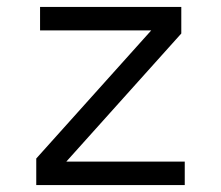

<svg xmlns="http://www.w3.org/2000/svg" viewBox="-20 -536 640 556"><path d="M85 0V-77L418 -448H96V-516H505V-439L172 -68H515V0Z"/></svg>

Font: IBM Plox Mono
Style: Regular
Weight: 400
Monospace: yes
Designer: Mike Abbink, Paul van der Laan, Pieter van Rosmalen
Foundry: Bold Monday
Version: Version 2.1